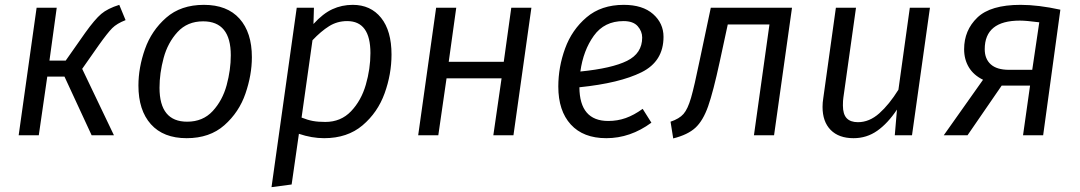

<svg xmlns="http://www.w3.org/2000/svg" viewBox="-20 -558 4454 792"><path d="M498 -475Q462 -461 443 -442Q424 -423 387 -371L319 -274L450 0H358L246 -242H175L140 0H57L131 -526H214L184 -308H251L331 -422Q371 -478 397.5 -500.5Q424 -523 472 -538Z M551 -205Q551 -279 578 -355.5Q605 -432 665.5 -485Q726 -538 821 -538Q917 -538 968 -481Q1019 -424 1019 -322Q1019 -249 992.5 -172Q966 -95 905.5 -41.5Q845 12 750 12Q654 12 602.5 -45.5Q551 -103 551 -205ZM932 -330Q932 -470 818 -470Q753 -470 712.5 -426Q672 -382 655 -319Q638 -256 638 -196Q638 -56 752 -56Q817 -56 857.5 -100Q898 -144 915 -207Q932 -270 932 -330Z M1204 -526H1275L1273 -459Q1312 -502 1351 -520Q1390 -538 1435 -538Q1509 -538 1552 -484.5Q1595 -431 1595 -333Q1595 -252 1566.5 -173Q1538 -94 1475.5 -41Q1413 12 1317 12Q1266 12 1213 -6L1183 203L1100 214ZM1508 -339Q1508 -471 1412 -471Q1371 -471 1337.5 -450Q1304 -429 1269 -392L1224 -73Q1249 -63 1270.5 -59Q1292 -55 1322 -55Q1386 -55 1428 -99Q1470 -143 1489 -208.5Q1508 -274 1508 -339Z M2049 -235H1822L1788 0H1705L1779 -526H1862L1831 -303H2058L2089 -526H2172L2098 0H2015Z M2370 -198Q2371 -59 2489 -59Q2527 -59 2561 -71Q2595 -83 2631 -109L2667 -52Q2580 12 2481 12Q2386 12 2334.5 -44.5Q2283 -101 2283 -201Q2283 -281 2311 -358Q2339 -435 2399.5 -486.5Q2460 -538 2553 -538Q2631 -538 2674 -500Q2717 -462 2717 -406Q2717 -305 2626.5 -260Q2536 -215 2370 -198ZM2629 -403Q2629 -429 2610.5 -450Q2592 -471 2552 -471Q2473 -471 2429.5 -410.5Q2386 -350 2374 -263Q2504 -276 2566.5 -307Q2629 -338 2629 -403Z M3173 0H3090L3154 -457H2982L2949 -304Q2922 -179 2901 -119.5Q2880 -60 2848.5 -31Q2817 -2 2757 13L2746 -56Q2782 -68 2799.5 -88Q2817 -108 2830.5 -154.5Q2844 -201 2867 -313L2912 -526H3247Z M3373 -117Q3373 -135 3376 -153L3428 -526H3511L3459 -156Q3457 -144 3457 -123Q3457 -87 3472.5 -70.5Q3488 -54 3519 -54Q3566 -54 3607 -90.5Q3648 -127 3686 -188L3733 -526H3816L3742 0H3671L3680 -106Q3642 -49 3598.5 -18.5Q3555 12 3501 12Q3440 12 3406.5 -22Q3373 -56 3373 -117Z M4354 -518 4283 0H4200L4229 -205H4112L3971 0H3873L4035 -229Q3996 -248 3976.5 -280.5Q3957 -313 3957 -355Q3957 -433 4011.5 -485.5Q4066 -538 4190 -538Q4263 -538 4354 -518ZM4042 -355Q4042 -315 4067 -292.5Q4092 -270 4142 -270H4238L4267 -466Q4213 -473 4187 -473Q4042 -473 4042 -355Z"/></svg>

Font: FiraGO Book
Style: Italic
Weight: 350
Italic angle: -8°
Designer: bBox Type GmbH
Foundry: bBox Type GmbH
Version: Version 1.001